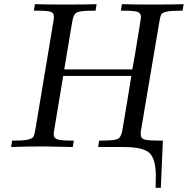

<svg xmlns="http://www.w3.org/2000/svg" viewBox="-20 -703 898 918"><path d="M33.2 0 38.1 -30.8H49.8Q95.7 -30.8 115.2 -35.9Q134.8 -41 139.9 -49.6Q145 -58.1 148.9 -84Q149.9 -90.8 150.9 -94.2L233.9 -591.8Q237.8 -615.7 237.8 -623Q237.8 -642.1 221.9 -647Q206.1 -651.9 157.2 -651.9H142.1L147 -683.1Q195.8 -681.2 293.9 -681.2Q393.1 -681.2 441.9 -683.1L437 -651.9H429.2Q367.2 -651.9 349.6 -644.5Q332 -637.2 326.2 -604L287.1 -371.1H612.8Q614.7 -380.9 625.5 -443.8Q636.2 -506.8 645 -561.5Q653.8 -616.2 653.8 -622.1Q653.8 -641.1 637 -646.5Q620.1 -651.9 569.8 -651.9H558.1L563 -683.1Q611.8 -681.2 710 -681.2Q809.1 -681.2 857.9 -683.1L853 -651.9H840.8Q794.9 -651.9 775.4 -647Q755.9 -642.1 751 -633.5Q746.1 -625 742.2 -600.1Q741.2 -593.3 740.2 -588.9L652.8 -71.8V-62Q652.8 -41 670.9 -35.9Q689 -30.8 742.2 -30.8H758.8L749 194.8H724.1Q724.1 186 724.6 167Q725.1 147.9 725.1 139.2Q725.1 57.1 694.6 28.6Q664.1 0 573.2 0H449.2L454.1 -30.8H463.9Q524.9 -30.8 542 -38.3Q559.1 -45.9 564.9 -79.1Q600.1 -288.1 607.9 -339.8H282.2L237.8 -73.2Q236.8 -69.3 236.8 -61Q236.8 -43 253.9 -36.9Q271 -30.8 320.8 -30.8H333L328.1 0Q202.1 -2.9 187 -2.9Q110.4 -2.9 33.2 0Z"/></svg>

Font: CMU Serif Extra
Style: RomanSlanted
Weight: 500
Italic angle: -9.46001°
Version: Version 0.7.0